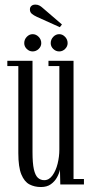

<svg xmlns="http://www.w3.org/2000/svg" viewBox="-20 -780 386 812"><path d="M153 11Q126 11 104.5 -0.2Q83 -11.5 70.2 -42.5Q57.5 -73.5 57.5 -132V-500.5H11V-523H117.5V-136.5Q117.5 -90 123.2 -64.2Q129 -38.5 140.2 -28.2Q151.5 -18 167 -18Q187.5 -18 202 -38.2Q216.5 -58.5 223.8 -88.2Q231 -118 231 -147V-500.5H185V-523H291V-23H335V0H235L233.5 -63Q230.5 -47 221 -29.8Q211.5 -12.5 195 -0.8Q178.5 11 153 11ZM230.5 -562.5Q216 -562.5 205.2 -573Q194.5 -583.5 194.5 -597.5Q194.5 -613 205.2 -624.2Q216 -635.5 230.5 -635.5Q244.5 -635.5 255.2 -624.2Q266 -613 266 -597.5Q266 -583.5 255.2 -573Q244.5 -562.5 230.5 -562.5ZM118 -562.5Q104 -562.5 93.2 -573Q82.5 -583.5 82.5 -597.5Q82.5 -613 93.2 -624.2Q104 -635.5 118 -635.5Q132.5 -635.5 143.5 -624.2Q154.5 -613 154.5 -597.5Q154.5 -583.5 143.5 -573Q132.5 -562.5 118 -562.5ZM233 -665 135.5 -709Q122.5 -715 114.5 -721.8Q106.5 -728.5 106.5 -740Q106.5 -749.5 112.8 -755Q119 -760.5 129.5 -760.5Q139 -760.5 146.2 -756.8Q153.5 -753 160 -747L242 -676.5Z"/></svg>

Font: Imbue 48pt Light
Style: Regular
Weight: 300
Designer: Tyler Finck
Foundry: Etcetera Type Company
Version: Version 1.102